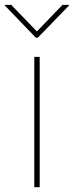

<svg xmlns="http://www.w3.org/2000/svg" viewBox="-51 -777 307 797"><path d="M91.3 0V-541H113.8V0ZM-4.4 -756.8 102.1 -646.5 208.5 -756.8H235.8V-754.4L106 -620.6H97.7L-31.2 -754.4V-756.8Z"/></svg>

Font: Inter 17pt Thin
Style: Regular
Weight: 250
Version: Version 4.001;git-66647c0bb